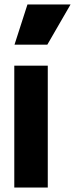

<svg xmlns="http://www.w3.org/2000/svg" viewBox="-20 -840 336 860"><path d="M192 -640 296 -820H103L45 -640ZM194 0V-546H44V0Z"/></svg>

Font: Plus Jakarta Sans ExtraBold
Style: Regular
Weight: 800
Designer: Gumpita Rahayu
Foundry: Tokotype
Version: Version 2.071;gftools[0.9.30]